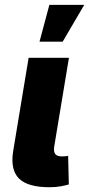

<svg xmlns="http://www.w3.org/2000/svg" viewBox="-20 -786 375 809"><path d="M189 2.9Q96.2 2.9 59.6 -34.2Q22.9 -71.3 35.6 -149.9L100.6 -542.5H270.5L208.5 -168.9Q205.1 -147.5 212.6 -137.2Q220.2 -127 240.2 -127Q250.5 -127 256.8 -127.7Q263.2 -128.4 267.1 -129.9L270 -8.8Q258.3 -5.4 237.1 -1.2Q215.8 2.9 189 2.9ZM146.5 -610.4 188 -765.6H335L244.1 -610.4Z"/></svg>

Font: Inter 16pt ExtraBold
Style: Italic
Weight: 800
Italic angle: -9.3988°
Version: Version 4.001;git-66647c0bb